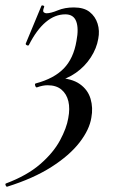

<svg xmlns="http://www.w3.org/2000/svg" viewBox="-59 -427 429 723"><path d="M-32 276Q-35 277 -37.5 271.5Q-40 266 -37 264Q43 234 92.5 191Q142 148 167 101.5Q192 55 198 18Q205 -18 198.5 -45.5Q192 -73 172.5 -89.5Q153 -106 120 -106Q111 -106 101 -104Q91 -102 80 -98Q76 -97 73.5 -104.5Q71 -112 76 -113Q144 -131 181 -169Q218 -207 229 -273Q238 -320 228 -346.5Q218 -373 187 -373Q148 -373 113.5 -344Q79 -315 50 -258Q48 -254 42.5 -256.5Q37 -259 38 -263L97 -405Q99 -408 104 -406Q109 -404 107 -400Q101 -385 105.5 -381Q110 -377 116 -377Q132 -377 158.5 -388Q185 -399 219 -399Q257 -399 278.5 -382Q300 -365 308.5 -338Q317 -311 311 -281Q305 -245 283 -211Q261 -177 227 -153Q193 -129 149 -119L156 -134Q211 -132 241.5 -110.5Q272 -89 282 -55Q292 -21 285 16Q278 61 240.5 109.5Q203 158 135 201.5Q67 245 -32 276Z"/></svg>

Font: Cormorant SemiBold
Style: Italic
Weight: 600
Italic angle: -10°
Designer: Christian Thalmann (Catharsis Fonts)
Foundry: Catharsis Fonts
Version: Version 4.000